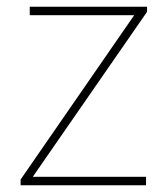

<svg xmlns="http://www.w3.org/2000/svg" viewBox="-20 -548 496 568"><path d="M412 0H41V-17L377 -503H68V-528H415V-513L77 -25H412Z"/></svg>

Font: Noto Sans Gujarati Thin
Style: Regular
Weight: 100
Designer: Jelle Bosma - Monotype Design Team, Universal Thirst
Foundry: Monotype Imaging Inc.
Version: Version 2.106; ttfautohint (v1.8.4.7-5d5b)